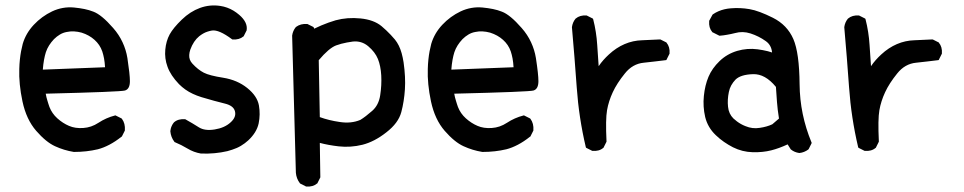

<svg xmlns="http://www.w3.org/2000/svg" viewBox="-20 -554 3540 705"><path d="M251 3.9Q214.8 -2 182.1 -17.1Q148.9 -32.2 112.8 -73.7Q76.7 -115.2 62.5 -181.6Q48.8 -246.6 50.8 -300.8Q51.3 -319.3 53 -335.4Q54.7 -351.6 57.4 -366Q60.1 -380.4 63.5 -393.1Q69.3 -412.6 79.3 -429.9Q89.4 -447.3 104 -462.9Q133.3 -494.1 171.4 -512.2Q210 -530.3 252 -526.4Q272.5 -524.4 290.3 -520.8Q308.1 -517.1 322.8 -511.2Q353 -500 395.5 -451.2Q417 -426.8 429.9 -398.9Q442.9 -371.1 447.8 -340.8Q457 -280.8 457 -255.9Q457 -227.1 439 -221.7Q423.8 -216.8 147.9 -210Q148.9 -203.1 150.6 -196.8Q152.3 -190.4 154.1 -184.3Q155.8 -178.2 157.7 -172.6Q159.7 -167 161.6 -161.1Q170.9 -137.2 190.4 -119.6Q210.4 -101.6 233.4 -91.8Q255.9 -82 285.6 -84Q315.4 -85.9 341.3 -103Q369.6 -121.6 401.9 -129.9L403.8 -130.4L405.8 -129.4L425.3 -119.6L426.8 -118.7L427.7 -117.7Q440.4 -100.6 438.5 -75.7V-74.7L438 -73.7L428.2 -54.2L427.7 -52.7L426.3 -52.2Q403.8 -34.2 381.8 -22.7Q359.9 -11.2 339.4 -5.9Q298.3 3.9 252 3.9H251.5ZM365.7 -307.1Q364.7 -324.7 362.1 -339.1Q359.4 -353.5 355.5 -365.2Q351.1 -377.9 344 -388.4Q336.9 -398.9 327.1 -407.7Q307.6 -425.3 279.8 -434.1Q265.6 -438 252 -438.7Q238.3 -439.5 224.6 -436.5Q211.4 -434.1 200 -427.2Q188.5 -420.4 178.2 -410.2Q168 -399.4 160.4 -387.5Q152.8 -375.5 148.4 -362.3Q144.5 -350.1 141.6 -334Q138.7 -317.9 137.2 -298.3Z M717.8 9.8Q691.4 5.4 668 -8.8Q656.7 -15.6 645.5 -21.2Q634.3 -26.9 622.6 -31.7L621.1 -32.2L620.1 -33.7Q607.4 -50.3 605.5 -71.8V-72.3V-72.8Q606 -75.7 606.4 -78.1Q606.9 -80.6 607.4 -83Q607.9 -85.4 608.9 -87.6Q609.9 -89.8 610.8 -92Q611.8 -94.2 613 -96.4Q614.3 -98.6 615.7 -100.6Q617.2 -102.5 618.7 -104.5L619.1 -105Q627 -111.8 637 -114.5Q647 -117.2 658.7 -116.2H660.2L661.1 -115.7Q686.5 -101.6 710.4 -86.4Q731.9 -72.8 768.1 -78.6Q805.2 -84.5 827.1 -105Q848.1 -124 842.8 -145Q837.9 -166 805.2 -173.8Q787.1 -178.2 765.6 -184.1Q744.1 -189.9 719.7 -197.3Q702.6 -202.6 688 -209.5Q673.3 -216.3 660.6 -225.3Q647.9 -234.4 637.2 -245.1Q606.4 -277.3 595.2 -308.6Q589.4 -324.2 587.4 -340.1Q585.4 -356 586.9 -371.6Q589.8 -403.3 603 -427.7Q616.2 -451.7 647.5 -481.9Q678.2 -511.7 714.4 -524.9Q750.5 -538.1 789.1 -532.2Q801.8 -530.3 814 -525.9Q826.2 -521.5 837.2 -514.9Q848.1 -508.3 858.4 -499.5Q890.1 -472.2 885.7 -443.4V-442.4L885.3 -441.9L875.5 -422.4L875 -420.9L874 -420.4Q858.4 -407.2 834.5 -409.2H833L831.5 -410.2Q783.7 -445.8 758.3 -441.9Q749.5 -440.4 741.5 -437.7Q733.4 -435.1 725.8 -430.7Q718.3 -426.3 711.4 -420.9Q690.4 -403.8 678.7 -371.6Q675.3 -361.3 674.8 -352.1Q674.3 -342.8 677.2 -335Q680.2 -327.1 686.5 -320.3Q696.8 -309.1 707.3 -300.8Q717.8 -292.5 728.3 -287.1Q738.8 -281.7 756.6 -277.1Q774.4 -272.5 799.3 -268.6Q851.1 -260.3 887.7 -231Q924.3 -201.7 930.7 -167Q936.5 -133.8 929.7 -100.6Q922.4 -67.4 891.6 -38.6Q885.7 -33.2 878.9 -28.1Q872.1 -22.9 864.7 -18.6Q857.4 -14.2 849.4 -10.7Q841.3 -7.3 832.8 -4.4Q824.2 -1.5 814.9 1Q769 11.7 718.8 9.8H718.3Z M1103 130.4 1083.5 120.6 1082 119.6 1081.1 118.7Q1068.4 102.1 1066.4 80.6V80.1L1052.7 -422.9V-423.3Q1055.2 -440.9 1065.9 -454.1L1066.4 -454.6L1066.9 -455.1Q1084 -467.8 1107.9 -465.8H1108.9L1109.9 -465.3L1129.4 -455.6L1131.3 -454.6L1132.3 -452.1L1133.8 -448.7Q1147 -455.1 1159.9 -460.7Q1172.9 -466.3 1186 -470.9Q1199.2 -475.6 1212.4 -479.5Q1255.4 -491.2 1303.7 -486.3Q1328.1 -483.9 1347.4 -476.8Q1366.7 -469.7 1380.9 -458Q1389.6 -450.7 1398.2 -442.6Q1406.7 -434.6 1414.8 -426Q1422.9 -417.5 1430.2 -408.7Q1434.1 -403.8 1437.7 -398.2Q1441.4 -392.6 1444.3 -386.5Q1447.3 -380.4 1450 -373.3Q1452.6 -366.2 1454.8 -358.6Q1457 -351.1 1458.7 -342.5Q1460.4 -334 1461.9 -325.2Q1469.7 -270.5 1466.8 -226.1Q1463.9 -181.6 1453.6 -142.6Q1442.9 -102.1 1398.4 -67.9Q1355 -33.7 1311 -22.5Q1267.1 -11.7 1223.6 -16.6Q1185.5 -21 1154.3 -29.3L1156.2 95.7V97.2L1155.8 98.1L1146 117.7L1145.5 119.1L1144.5 119.6Q1128.9 132.8 1105 130.9H1104ZM1303.2 -113.8Q1322.3 -125.5 1346.7 -147Q1370.6 -168 1376 -204.1Q1381.8 -241.7 1379.9 -276.9Q1377.9 -312 1367.7 -337.4Q1357.4 -362.8 1332 -384.3Q1307.6 -404.8 1275.4 -401.4Q1264.2 -399.9 1253.7 -397.9Q1243.2 -396 1233.2 -393.3Q1223.1 -390.6 1213.9 -387.2Q1187.5 -377 1150.4 -333L1154.3 -124Q1187.5 -111.8 1228 -106Q1269.5 -99.6 1303.2 -113.8Z M1751 3.9Q1714.8 -2 1682.1 -17.1Q1648.9 -32.2 1612.8 -73.7Q1576.7 -115.2 1562.5 -181.6Q1548.8 -246.6 1550.8 -300.8Q1551.3 -319.3 1553 -335.4Q1554.7 -351.6 1557.4 -366Q1560.1 -380.4 1563.5 -393.1Q1569.3 -412.6 1579.3 -429.9Q1589.4 -447.3 1604 -462.9Q1633.3 -494.1 1671.4 -512.2Q1710 -530.3 1752 -526.4Q1772.5 -524.4 1790.3 -520.8Q1808.1 -517.1 1822.8 -511.2Q1853 -500 1895.5 -451.2Q1917 -426.8 1929.9 -398.9Q1942.9 -371.1 1947.8 -340.8Q1957 -280.8 1957 -255.9Q1957 -227.1 1939 -221.7Q1923.8 -216.8 1647.9 -210Q1648.9 -203.1 1650.6 -196.8Q1652.3 -190.4 1654.1 -184.3Q1655.8 -178.2 1657.7 -172.6Q1659.7 -167 1661.6 -161.1Q1670.9 -137.2 1690.4 -119.6Q1710.4 -101.6 1733.4 -91.8Q1755.9 -82 1785.6 -84Q1815.4 -85.9 1841.3 -103Q1869.6 -121.6 1901.9 -129.9L1903.8 -130.4L1905.8 -129.4L1925.3 -119.6L1926.8 -118.7L1927.7 -117.7Q1940.4 -100.6 1938.5 -75.7V-74.7L1938 -73.7L1928.2 -54.2L1927.7 -52.7L1926.3 -52.2Q1903.8 -34.2 1881.8 -22.7Q1859.9 -11.2 1839.4 -5.9Q1798.3 3.9 1752 3.9H1751.5ZM1865.7 -307.1Q1864.7 -324.7 1862.1 -339.1Q1859.4 -353.5 1855.5 -365.2Q1851.1 -377.9 1844 -388.4Q1836.9 -398.9 1827.1 -407.7Q1807.6 -425.3 1779.8 -434.1Q1765.6 -438 1752 -438.7Q1738.3 -439.5 1724.6 -436.5Q1711.4 -434.1 1700 -427.2Q1688.5 -420.4 1678.2 -410.2Q1668 -399.4 1660.4 -387.5Q1652.8 -375.5 1648.4 -362.3Q1644.5 -350.1 1641.6 -334Q1638.7 -317.9 1637.2 -298.3Z M2153.8 -0.5 2134.3 -10.3 2131.8 -11.7 2130.9 -14.2Q2118.2 -67.9 2109.9 -122.6Q2101.6 -177.2 2097.7 -232.9Q2089.8 -344.2 2080.1 -453.6V-454.1V-454.6Q2082.5 -472.2 2093.3 -485.4L2093.8 -485.8Q2109.4 -499 2133.3 -497.1H2134.3L2135.3 -496.6L2154.8 -486.8L2157.2 -485.4L2158.2 -482.9Q2164.1 -460 2167.7 -436.5Q2171.4 -413.1 2172.9 -389.2Q2175.3 -350.1 2178.2 -311Q2186.5 -323.2 2195.8 -333.7Q2205.1 -344.2 2215.8 -354Q2242.7 -378.9 2273.4 -392.1Q2304.2 -405.3 2337.9 -406.2Q2369.6 -407.2 2402.8 -409.2H2404.3L2405.8 -408.7L2425.3 -398.9L2426.8 -398.4L2427.2 -397.5Q2440.4 -381.8 2438.5 -357.9V-356.9L2438 -356L2428.2 -336.4L2426.8 -333.5L2423.8 -333Q2405.3 -330.6 2385.5 -328.4Q2365.7 -326.2 2343.8 -323.7Q2302.7 -319.8 2274.4 -284.2Q2245.1 -248 2230 -215.3Q2214.8 -182.6 2209 -149.4Q2203.1 -115.7 2207 -35.6V-33.7L2206.5 -32.7L2196.8 -13.2L2196.3 -11.7L2195.3 -11.2Q2187.5 -4.4 2177.5 -1.7Q2167.5 1 2155.8 0H2154.8Z M2914.6 7.8Q2897 5.4 2883.8 -5.4L2883.3 -5.9L2882.8 -6.8L2872.1 -23.9Q2840.8 -9.3 2812 -2Q2780.8 5.9 2743.7 4.9Q2705.6 3.9 2671.4 -13.2Q2654.3 -22 2638.4 -33Q2622.6 -43.9 2608.4 -57.6Q2578.6 -85.9 2569.3 -124.5Q2560.5 -162.6 2564.5 -201.7Q2568.4 -240.7 2581.5 -272Q2594.7 -303.2 2622.1 -329.6Q2649.4 -356 2687 -367.2Q2724.1 -377.9 2761.7 -373Q2771.5 -371.6 2781 -369.9Q2790.5 -368.2 2799.1 -366Q2807.6 -363.8 2814.9 -361.3Q2812.5 -388.7 2791.5 -403.3Q2766.1 -421.4 2735.8 -431.2Q2707 -440.4 2679.2 -432.6Q2671.9 -430.7 2664.6 -429.2Q2657.2 -427.7 2650.4 -426.5Q2643.6 -425.3 2636.7 -424.3Q2629.9 -423.3 2623.5 -422.9H2622.1L2620.6 -423.3L2597.2 -435.1L2595.7 -435.5L2595.2 -436.5Q2582 -452.1 2584 -476.1V-477.5L2584.5 -478.5L2596.2 -500L2597.2 -501L2598.6 -502Q2607.9 -508.3 2618.2 -512.7Q2628.4 -517.1 2639.6 -519.8Q2650.9 -522.5 2662.6 -523.4Q2697.8 -526.4 2731.9 -520.5Q2749.5 -517.6 2771 -509.5Q2792.5 -501.5 2817.9 -488.8Q2844.2 -475.6 2863 -456.1Q2881.8 -436.5 2893.1 -410.6Q2915 -359.9 2916 -245.1Q2916.5 -189 2927.5 -135.7Q2938.5 -82.5 2959.5 -31.7L2960.4 -29.3L2959.5 -26.9L2949.7 -7.3L2948.7 -5.9L2947.8 -4.9Q2933.1 5.9 2915.5 7.8H2915ZM2815.9 -97.7 2840.3 -118.7Q2835 -152.3 2833 -179.2Q2831.1 -206.5 2829.1 -234.9Q2789.6 -283.2 2745.1 -281.7Q2699.7 -280.3 2680.7 -261.7Q2671.4 -252 2665 -240.5Q2658.7 -229 2656.2 -215.8Q2650.4 -188 2653.3 -161.6Q2655.8 -136.2 2672.9 -119.1Q2679.2 -113.3 2686 -108.2Q2692.9 -103 2700.7 -98.6Q2708.5 -94.2 2717.3 -90.8Q2742.7 -80.1 2769.5 -84.5Q2796.4 -88.4 2815.9 -97.7Z M3153.8 -0.5 3134.3 -10.3 3131.8 -11.7 3130.9 -14.2Q3118.2 -67.9 3109.9 -122.6Q3101.6 -177.2 3097.7 -232.9Q3089.8 -344.2 3080.1 -453.6V-454.1V-454.6Q3082.5 -472.2 3093.3 -485.4L3093.8 -485.8Q3109.4 -499 3133.3 -497.1H3134.3L3135.3 -496.6L3154.8 -486.8L3157.2 -485.4L3158.2 -482.9Q3164.1 -460 3167.7 -436.5Q3171.4 -413.1 3172.9 -389.2Q3175.3 -350.1 3178.2 -311Q3186.5 -323.2 3195.8 -333.7Q3205.1 -344.2 3215.8 -354Q3242.7 -378.9 3273.4 -392.1Q3304.2 -405.3 3337.9 -406.2Q3369.6 -407.2 3402.8 -409.2H3404.3L3405.8 -408.7L3425.3 -398.9L3426.8 -398.4L3427.2 -397.5Q3440.4 -381.8 3438.5 -357.9V-356.9L3438 -356L3428.2 -336.4L3426.8 -333.5L3423.8 -333Q3405.3 -330.6 3385.5 -328.4Q3365.7 -326.2 3343.8 -323.7Q3302.7 -319.8 3274.4 -284.2Q3245.1 -248 3230 -215.3Q3214.8 -182.6 3209 -149.4Q3203.1 -115.7 3207 -35.6V-33.7L3206.5 -32.7L3196.8 -13.2L3196.3 -11.7L3195.3 -11.2Q3187.5 -4.4 3177.5 -1.7Q3167.5 1 3155.8 0H3154.8Z"/></svg>

Font: NaikaiFont
Style: SemiBold
Weight: 600
Version: Version 1.89